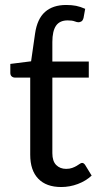

<svg xmlns="http://www.w3.org/2000/svg" viewBox="-20 -744 398 772"><path d="M226 8Q166 8 133.8 -25.5Q101.5 -59 101.5 -122V-432H40.5Q32.5 -432 27 -436.8Q21.5 -441.5 21.5 -451.5V-487L105 -497.5L121 -609Q129.5 -668 161 -696Q192.5 -724 246 -724Q269 -724 286.2 -720.5Q303.5 -717 322.5 -708.5L316 -672.5Q313 -661 307 -657.8Q301 -654.5 295.5 -654.5Q289.5 -654.5 280 -658.2Q270.5 -662 252 -662Q220 -662 205.2 -640.5Q190.5 -619 190.5 -575V-496.5H337V-432H190.5V-128Q190.5 -96 206 -80.5Q221.5 -65 246 -65Q260 -65 270.2 -68.8Q280.5 -72.5 288 -77Q295.5 -81.5 300.8 -85.2Q306 -89 310 -89Q317 -89 322.5 -80.5L348.5 -38Q325.5 -16.5 293 -4.2Q260.5 8 226 8Z"/></svg>

Font: Lato
Style: Regular
Weight: 400
Designer: Lukasz Dziedzic with Adam Twardoch and Botio Nikoltchev
Foundry: tyPoland Lukasz Dziedzic
Version: Version 2.015; 2015-08-06; http://www.latofonts.com/